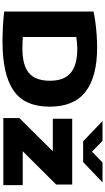

<svg xmlns="http://www.w3.org/2000/svg" viewBox="326 -1156 836 1529"><g transform="rotate(90 744.5 -392.0)"><path d="M313.5 6.5Q262 6.5 197 3.5Q132 0.5 72.5 -7V-718Q111.5 -727 160.5 -733.5Q209.5 -740 261 -743.5Q312.5 -747 359.5 -747Q591 -747 710.5 -655Q830 -563 830 -370Q830 -169.5 701.8 -81.5Q573.5 6.5 313.5 6.5ZM367.5 -152Q500.5 -152 562 -204.2Q623.5 -256.5 623.5 -371.5Q623.5 -484.5 560.5 -536.8Q497.5 -589 368 -589Q347 -589 321.8 -586.8Q296.5 -584.5 275 -581V-155.5Q295.5 -153.5 318 -152.8Q340.5 -152 367.5 -152ZM920.5 0V-127.5L1185 -394H926V-548.5H1450V-420.5L1185 -154.5H1455V0ZM1106 -635.5 944 -790H1102.5L1188.5 -706L1274.5 -790H1433L1271 -635.5Z"/></g></svg>

Font: Encode Sans Expanded ExtraBold
Style: Regular
Weight: 800
Width: 7
Designer: Multiple Designers
Foundry: Impallari Type
Version: Version 3.000; ttfautohint (v1.8.3) -l 8 -r 50 -G 200 -x 14 